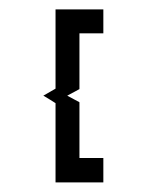

<svg xmlns="http://www.w3.org/2000/svg" viewBox="-20 -379 306 400"><path d="M145.5 -309.6Q145.5 -270.5 145.5 -193.4Q136.7 -188.5 120.1 -179.7Q128.9 -174.8 145.5 -166Q145.5 -127 145.5 -49.8Q162.1 -49.8 195.3 -49.8Q195.3 -33.2 195.3 1Q178.7 1 145.5 1Q128.9 1 95.7 1Q95.7 -54.7 95.7 -164.1Q86.9 -169.9 70.3 -179.7Q79.1 -184.6 95.7 -194.3Q95.7 -249 95.7 -359.4Q112.3 -359.4 145.5 -359.4Q162.1 -359.4 195.3 -359.4Q195.3 -342.8 195.3 -309.6Q182.6 -309.6 169.9 -309.6Q158.2 -309.6 145.5 -309.6Z"/></svg>

Font: Tsing
Style: Bold
Weight: 400
Designer: iepn
Foundry: Jiangxue academy
Version: Version 1.0